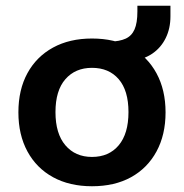

<svg xmlns="http://www.w3.org/2000/svg" viewBox="-20 -638 640 668"><path d="M300 10Q222 10 164.5 -21.5Q107 -53 75.5 -111Q44 -169 44 -247Q44 -326 75.5 -383.5Q107 -441 164.5 -472.5Q222 -504 300 -504Q379 -504 436 -472.5Q493 -441 524.5 -383Q556 -325 556 -247Q556 -169 524.5 -111Q493 -53 436 -21.5Q379 10 300 10ZM300 -92Q359 -92 393 -132.5Q427 -173 427 -248Q427 -323 393 -362.5Q359 -402 300 -402Q242 -402 207.5 -362.5Q173 -323 173 -248Q173 -173 207.5 -132.5Q242 -92 300 -92ZM439 -427 362 -475V-493Q396 -494 417 -503.5Q438 -513 448 -535.5Q458 -558 458 -598V-618H573V-581Q573 -539 556.5 -505.5Q540 -472 510 -451.5Q480 -431 439 -427Z"/></svg>

Font: Nunito Sans 10pt
Style: Bold
Weight: 700
Designer: Vernon Adams
Foundry: Vernon Adams
Version: Version 3.101;gftools[0.9.27]